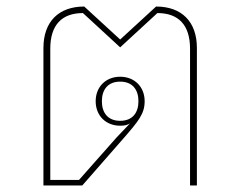

<svg xmlns="http://www.w3.org/2000/svg" viewBox="-20 -568 736 588"><path d="M113 0H232L358 -144C405 -198 423 -220 423 -258C423 -302 392 -333 348 -333C304 -333 273 -302 273 -258C273 -214 304 -183 348 -183C361 -183 370 -185 378 -190L337 -147L222 -17H134V-419C134 -491 169 -528 234 -528L348 -423L462 -528C527 -528 562 -491 562 -419V0H583V-421C583 -502 536 -548 458 -548L348 -447L238 -548C160 -548 113 -502 113 -421ZM348 -198C310 -198 292 -223 292 -258C292 -293 310 -318 348 -318C386 -318 404 -293 404 -258C404 -223 386 -198 348 -198Z"/></svg>

Font: IBM Plex Sans Thai Looped Thin
Style: Regular
Weight: 100
Designer: Mike Abbink, Paul van der Laan, Pieter van Rosmalen, Ben Mitchell, Mark Frömberg
Foundry: Bold Monday
Version: Version 1.1